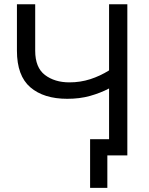

<svg xmlns="http://www.w3.org/2000/svg" viewBox="-20 -748 715 924"><path d="M303.7 -272.5Q190.4 -272.5 126 -327.9Q61.5 -383.3 61.5 -503.9V-727.5H149.4V-503.9Q149.4 -422.9 196.3 -387.2Q243.2 -351.6 314 -351.6Q366.7 -351.6 414.3 -366.9Q461.9 -382.3 504.9 -409.2V-727.5H592.8V0H504.9V-322.3Q462.9 -300.3 413.3 -286.4Q363.8 -272.5 303.7 -272.5ZM496.6 156.2H413.6V-78.1H532.7V0H496.6Z"/></svg>

Font: Inter Display
Style: Regular
Weight: 400
Designer: Rasmus Andersson
Foundry: rsms
Version: Version 4.001;git-9221beed3